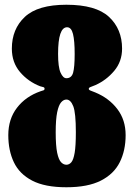

<svg xmlns="http://www.w3.org/2000/svg" viewBox="-20 -780 565 810"><path d="M30 -575Q30 -657.5 84.8 -708.8Q139.5 -760 260 -760Q384.5 -760 439.8 -708.8Q495 -657.5 495 -575Q495 -520.5 461.8 -481Q428.5 -441.5 382.5 -421Q371 -416 362.8 -413.2Q354.5 -410.5 354.5 -405Q354.5 -400.5 362.8 -397.5Q371 -394.5 382 -390Q440 -366 475 -320Q510 -274 510 -210Q510 -145 485.2 -95.5Q460.5 -46 405.5 -18Q350.5 10 260 10Q169.5 10 115.8 -18Q62 -46 38.5 -95.5Q15 -145 15 -210Q15 -277.5 51.5 -325.2Q88 -373 151 -395Q159 -397.5 163.5 -399Q168 -400.5 168 -406Q168 -411.5 161.5 -412.8Q155 -414 149.5 -416Q99 -435.5 64.5 -476Q30 -516.5 30 -575ZM225 -552.5Q225 -497 235.5 -473.5Q246 -450 260 -450Q282 -450 288.5 -473.5Q295 -497 295 -552.5Q295 -608 288 -636.5Q281 -665 263 -665Q225 -665 225 -552.5ZM215 -222Q215 -165 221.2 -135.5Q227.5 -106 237.8 -95.5Q248 -85 260 -85Q272 -85 281 -95.5Q290 -106 295 -135.5Q300 -165 300 -222Q300 -304 289 -332Q278 -360 260 -360Q248 -360 237.8 -348.2Q227.5 -336.5 221.2 -306.5Q215 -276.5 215 -222Z"/></svg>

Font: Besley* Condensed Fatface
Style: Regular
Weight: 900
Width: 3
Designer: Owen Earl
Foundry: indestructible type*
Version: Version 3.000; ttfautohint (v1.8.3)